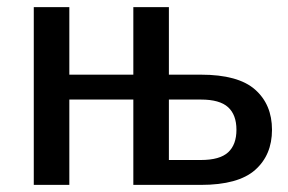

<svg xmlns="http://www.w3.org/2000/svg" viewBox="-20 -520 810 540"><path d="M545 -310Q650 -310 697.5 -268Q745 -226 745 -155Q745 -84 697.5 -42Q650 0 545 0H355V-240H175V0H75V-500H175V-310H355V-500H455V-310ZM455 -240V-70H545Q598 -70 621.5 -91.5Q645 -113 645 -155Q645 -197 621.5 -218.5Q598 -240 545 -240Z"/></svg>

Font: Scada
Style: Regular
Weight: 400
Designer: Jovanny Lemonad
Foundry: Jovanny Lemonad
Version: Version 3.005; ttfautohint (v0.91) -l 8 -r 50 -G 200 -x 0 -w